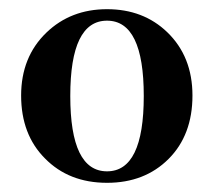

<svg xmlns="http://www.w3.org/2000/svg" viewBox="-20 -857 465 418"><path d="M133 -648Q133 -484 213 -484Q293 -484 293 -648Q293 -812 213 -812Q133 -812 133 -648ZM344 -787Q399 -734 399 -649Q399 -563 347 -511Q295 -459 213 -459Q130 -459 78 -512Q26 -564 26 -649Q26 -733 81 -786Q134 -837 213 -837Q292 -837 344 -787Z"/></svg>

Font: Source Han Serif SC Heavy
Style: Regular
Weight: 900
Designer: Ryoko NISHIZUKA  (kana & ideographs); Frank Grießhammer (Latin, Greek & Cyrillic); Wenlong ZHANG  (bopomofo); Sandoll Co
Foundry: Adobe Systems Incorporated
Version: Version 1.001 October 20, 2017